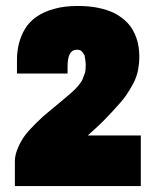

<svg xmlns="http://www.w3.org/2000/svg" viewBox="-20 -1220 523 645"><path d="M30 -595V-678Q30 -695 36.5 -713.5Q43 -732 52 -747Q62 -765 82 -786.5Q102 -808 125 -829Q138 -840 153 -852.5Q168 -865 185 -879Q203 -894 218 -907Q233 -920 243 -932Q254 -945 258 -955Q262 -965 266 -977Q268 -987 268 -1002Q268 -1009 266.5 -1019.5Q265 -1030 264 -1034Q262 -1038 258 -1043.5Q254 -1049 250 -1051Q244 -1053 238 -1053Q207 -1053 207 -997V-973H37V-1018Q37 -1078 64 -1123Q93 -1171 161 -1190Q195 -1200 242 -1200Q315 -1200 366 -1175Q390 -1162 408.5 -1143Q427 -1124 438 -1093Q448 -1065 448 -1029Q448 -1007 444 -986Q440 -965 430 -944Q416 -917 402.5 -898Q389 -879 359 -847Q346 -833 331 -817.5Q316 -802 298 -786L275 -765H453V-595Z"/></svg>

Font: Boldonse
Style: Regular
Weight: 400
Designer: Universitype Foundry
Foundry: Universitype Foundry
Version: Version 1.000; ttfautohint (v1.8.4.7-5d5b)